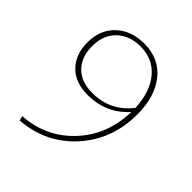

<svg xmlns="http://www.w3.org/2000/svg" viewBox="-188 -779 901 901"><g transform="rotate(45 262.5 -328.5)"><path d="M249 -663Q348 -663 404.5 -592.5Q461 -522 461 -405Q461 -238 356.5 -122Q252 -6 90 6L85 -17Q233 -27 331 -132Q429 -237 433 -393Q354 -304 231 -304Q148 -304 102 -351.5Q56 -399 56 -478Q56 -562 109.5 -612.5Q163 -663 249 -663ZM240 -326Q359 -326 433 -420Q428 -522 378.5 -581.5Q329 -641 246 -641Q174 -641 129 -598Q84 -555 84 -482Q84 -410 125 -368Q166 -326 240 -326Z"/></g></svg>

Font: EauTestInfant Extralight
Style: Regular
Weight: 250
Designer: Christian Thalmann (Catharsis Fonts)
Version: Version 0.001;PS 000.001;hotconv 1.0.88;makeotf.lib2.5.64775